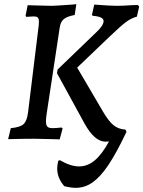

<svg xmlns="http://www.w3.org/2000/svg" viewBox="-20 -667 689 923"><path d="M267 3 237 2 143 0Q89 0 19 2L32 -51Q77 -55 93.5 -70.5Q110 -86 115 -128L165 -536Q167 -547 167 -563Q167 -578 161.5 -583Q156 -588 141 -588L106 -586L103 -592L113 -642L146 -641L229 -639Q243 -639 327 -645L347 -647L339 -595Q302 -588 286.5 -575Q271 -562 267 -534L204 -118Q201 -97 201 -84Q201 -65 208 -58Q215 -51 233 -51Q249 -51 276 -54L281 -50ZM508 -492 351 -342 476 -129Q503 -83 526.5 -64.5Q550 -46 583 -44L588 -34L587 -33H588Q540 68 501.5 125.5Q463 183 425.5 209.5Q388 236 344 236Q321 236 289 228Q255 189 255 143Q255 128 260 106L268 103Q319 133 360 133Q401 133 436 103.5Q471 74 504 13Q496 14 487 14Q435 14 387 -72L254 -315L257 -333L441 -510Q478 -544 478 -566Q478 -587 426 -591L422 -595L433 -645Q511 -639 543 -639Q569 -639 612 -642L643 -643L649 -635L638 -587Q611 -580 585 -560.5Q559 -541 508 -492Z"/></svg>

Font: Alegreya SC Medium
Style: Italic
Weight: 500
Italic angle: -7°
Designer: Juan Pablo del Peral
Foundry: Huerta Tipografica
Version: Version 2.007; ttfautohint (v1.6)